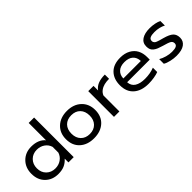

<svg xmlns="http://www.w3.org/2000/svg" viewBox="107 -1628 2532 2532"><g transform="rotate(-45 1373.5 -362.0)"><path d="M296.9 15.1Q186.5 15.1 115.7 -54.4Q44.9 -124 44.9 -238.8Q44.9 -352.1 116 -423.6Q187 -495.1 296.9 -495.1Q427.2 -495.1 494.1 -416V-738.8H595.2V0H497.1V-69.8Q457 -25.4 409.4 -5.1Q361.8 15.1 296.9 15.1ZM319.8 -64.9Q381.3 -64.9 428.5 -97.2Q475.6 -129.4 494.1 -185.1V-293Q477.1 -348.6 429.7 -381.3Q382.3 -414.1 319.8 -414.1Q245.1 -414.1 196 -365.2Q147 -316.4 147 -238.8Q147 -161.1 196 -113Q245.1 -64.9 319.8 -64.9Z M962.4 15.1Q839.4 15.1 764.4 -53.2Q689.5 -121.6 689.5 -238.8Q689.5 -354.5 764.6 -424.8Q839.8 -495.1 962.4 -495.1Q1085 -495.1 1160.6 -424.8Q1236.3 -354.5 1236.3 -238.8Q1236.3 -121.6 1161.1 -53.2Q1085.9 15.1 962.4 15.1ZM1132.3 -238.8Q1132.3 -320.3 1086.4 -367.2Q1040.5 -414.1 962.4 -414.1Q884.3 -414.1 838.4 -367.2Q792.5 -320.3 792.5 -238.8Q792.5 -160.2 838.6 -112.5Q884.8 -64.9 962.4 -64.9Q1040 -64.9 1086.2 -112.5Q1132.3 -160.2 1132.3 -238.8Z M1346.2 0V-480H1444.3V-394Q1502 -480 1655.3 -480V-400.9Q1605.5 -400.9 1565.4 -391.1Q1525.4 -381.3 1493.4 -357.4Q1461.4 -333.5 1447.3 -296.9V0Z M1979.5 15.1Q1846.7 15.1 1771 -51.5Q1695.3 -118.2 1695.3 -238.8Q1695.3 -356.4 1762.9 -425.8Q1830.6 -495.1 1955.6 -495.1Q2038.1 -495.1 2097.2 -462.6Q2156.2 -430.2 2184.8 -375.5Q2213.4 -320.8 2213.4 -250V-200.2H1791.5Q1796.4 -131.3 1848.6 -98.1Q1900.9 -64.9 1991.2 -64.9Q2088.9 -64.9 2167.5 -96.2V-15.1Q2135.3 -2 2082.8 6.6Q2030.3 15.1 1979.5 15.1ZM1791.5 -271H2118.2Q2115.7 -338.9 2073.7 -376.5Q2031.7 -414.1 1953.6 -414.1Q1877.4 -414.1 1835.2 -375Q1793 -335.9 1791.5 -271Z M2500.5 15.1Q2450.7 15.1 2394.3 2.4Q2337.9 -10.3 2306.2 -30.8V-117.2Q2344.7 -93.8 2396.2 -79.3Q2447.8 -64.9 2495.1 -64.9Q2549.3 -64.9 2574.2 -77.9Q2599.1 -90.8 2599.1 -120.1Q2599.1 -151.9 2572.8 -168.2Q2546.4 -184.6 2466.3 -206.1Q2422.4 -218.8 2394.5 -230.2Q2366.7 -241.7 2344.5 -258.8Q2322.3 -275.9 2312.7 -299.1Q2303.2 -322.3 2303.2 -355Q2303.2 -424.3 2357.7 -459.7Q2412.1 -495.1 2504.4 -495.1Q2552.7 -495.1 2598.4 -485.8Q2644 -476.6 2672.4 -460.9V-377Q2643.1 -394 2600.8 -404.1Q2558.6 -414.1 2514.2 -414.1Q2460.9 -414.1 2433.1 -400.9Q2405.3 -387.7 2405.3 -355Q2405.3 -341.8 2410.2 -332.3Q2415 -322.8 2422.9 -315.7Q2430.7 -308.6 2449.2 -301.5Q2467.8 -294.4 2486.6 -288.8Q2505.4 -283.2 2540.5 -273.9Q2631.3 -249 2666.7 -215.3Q2702.1 -181.6 2702.1 -121.1Q2702.1 -58.6 2651.4 -21.7Q2600.6 15.1 2500.5 15.1Z"/></g></svg>

Font: Prompt
Style: Regular
Weight: 400
Designer: Katatrad Team
Foundry: CadsonDemak
Version: Version 1.000;PS 001.000;hotconv 1.0.88;makeotf.lib2.5.64775